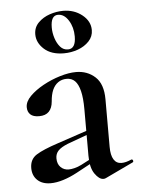

<svg xmlns="http://www.w3.org/2000/svg" viewBox="-48 -664 521 711"><g transform="rotate(-5 212.0 -308.5)"><path d="M317 6Q313 8 308 8Q292 8 276 -15Q260 -38 260 -82V-255Q260 -297 253.5 -323Q247 -349 235 -361Q223 -373 204 -373Q186 -373 172.5 -363.5Q159 -354 151.5 -337Q144 -320 142 -294Q140 -270 127.5 -257Q115 -244 91 -244Q69 -244 58.5 -254Q48 -264 48 -281Q48 -302 68 -322Q88 -342 118 -358.5Q148 -375 181 -385Q214 -395 241 -395Q283 -395 312 -368.5Q341 -342 341 -285V-108Q341 -77 351 -61Q361 -45 380 -45Q396 -45 416 -54Q421 -56 423 -50.5Q425 -45 420 -43ZM112 7Q81 7 63 -10Q45 -27 45 -55Q45 -88 70.5 -104Q96 -120 151 -138L270 -178L273 -164L188 -133Q163 -123 152 -111.5Q141 -100 141 -83Q141 -62 153 -50Q165 -38 183 -38Q192 -38 204.5 -41Q217 -44 231 -51L296 -85L298 -70L211 -23Q185 -9 159.5 -1Q134 7 112 7ZM203 -468Q156 -468 129.5 -492Q103 -516 103 -547Q103 -573 120.5 -590.5Q138 -608 163 -616.5Q188 -625 213 -625Q254 -625 283.5 -601.5Q313 -578 313 -545Q313 -521 296.5 -503.5Q280 -486 255 -477Q230 -468 203 -468ZM219 -481Q248 -481 248 -527Q248 -561 232 -586.5Q216 -612 193 -612Q166 -612 166 -567Q166 -547 172.5 -527Q179 -507 190.5 -494Q202 -481 219 -481Z"/></g></svg>

Font: Cormorant SemiBold
Style: Regular
Weight: 600
Designer: Christian Thalmann (Catharsis Fonts)
Foundry: Catharsis Fonts
Version: Version 4.000